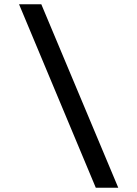

<svg xmlns="http://www.w3.org/2000/svg" viewBox="-20 -706 640 897"><path d="M427.5 171 69 -686H173L532.5 171Z"/></svg>

Font: Chivo Mono Medium
Style: Italic
Weight: 500
Italic angle: -8.05°
Monospace: yes
Designer: Hector Gatti
Foundry: Omnibus-Type
Version: Version 1.008